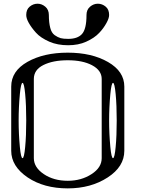

<svg xmlns="http://www.w3.org/2000/svg" viewBox="-20 -1041 790 1061"><path d="M89.8 -521.5Q83 -449.2 83 -375Q83 -300.8 89.8 -228.5Q95.7 -167 104.5 -167Q113.3 -167 119.1 -228.5Q125 -290 125 -375Q125 -460 119.1 -521.5Q113.3 -583 104.5 -583Q95.7 -583 89.8 -521.5ZM589.8 -521.5Q583 -449.2 583 -375Q583 -300.8 589.8 -228.5Q595.7 -167 604.5 -167Q613.3 -167 619.1 -228.5Q625 -290 625 -375Q625 -460 619.1 -521.5Q613.3 -583 604.5 -583Q595.7 -583 589.8 -521.5ZM542 -167V-604.5Q542 -652.3 488.3 -680.7Q436.5 -708 354.5 -708Q272.5 -708 219.7 -681.6Q167 -655.3 167 -604.5V-167Q167 -116.2 221.7 -79.1Q276.4 -42 354.5 -42Q429.7 -42 486.3 -79.1Q542 -115.2 542 -167ZM667 -208Q667 -120.1 575.2 -60.5Q482.4 0 354.5 0Q222.7 0 132.8 -60.5Q42 -122.1 42 -208V-562.5Q42 -648.4 131.8 -699.2Q221.7 -750 354.5 -750Q487.3 -750 577.1 -698.2Q667 -646.5 667 -562.5ZM583 -958Q583 -940.4 568.4 -914.1Q551.8 -883.8 528.3 -859.4Q502 -831.1 456.1 -810.5Q413.1 -791 356.4 -791Q297.9 -791 252.9 -810.5Q204.1 -832 178.7 -860.4Q153.3 -888.7 138.7 -915Q125 -939.5 125 -958Q125 -988.3 143.6 -1003.9Q163.1 -1020.5 187.5 -1020.5Q210.9 -1020.5 230.5 -1003.9Q250 -987.3 250 -958Q250 -916 257.8 -886.7Q264.6 -859.4 282.2 -846.7Q298.8 -835 315.4 -830.1Q330.1 -826.2 357.4 -826.2Q408.2 -826.2 432.6 -852.5Q458 -879.9 458 -958Q458 -987.3 477.5 -1003.9Q497.1 -1020.5 520.5 -1020.5Q544.9 -1020.5 564.5 -1003.9Q583 -988.3 583 -958Z"/></svg>

Font: okolaksMetalik
Style: bold
Weight: 700
Width: 7
Version: Version 0.6